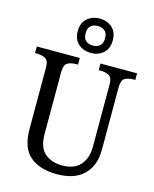

<svg xmlns="http://www.w3.org/2000/svg" viewBox="-141 -1073 946 1176"><g transform="rotate(15 332.0 -484.5)"><path d="M335 10Q226 10 164 -42Q102 -94 102 -216V-604Q102 -649 79.5 -660.5Q57 -672 26 -672H14V-714H287V-672H275Q243 -672 221 -660Q199 -648 199 -600V-210Q199 -123 242 -86.5Q285 -50 352 -50Q430 -50 467.5 -94.5Q505 -139 505 -207V-604Q505 -649 483 -660.5Q461 -672 430 -672H418V-714H650V-672H638Q606 -672 584.5 -660Q563 -648 563 -600V-205Q563 -105 504.5 -47.5Q446 10 335 10ZM343 -761Q297 -761 264.5 -789Q232 -817 232 -870Q232 -923 264.5 -951Q297 -979 343 -979Q390 -979 422 -951Q454 -923 454 -870Q454 -817 422 -789Q390 -761 343 -761ZM343 -808Q369 -808 387 -822Q405 -836 405 -870Q405 -904 387 -918Q369 -932 343 -932Q318 -932 300 -918Q282 -904 282 -870Q282 -836 300 -822Q318 -808 343 -808Z"/></g></svg>

Font: Noto Serif Khmer SemiCondensed
Style: Regular
Weight: 400
Width: 4
Designer: Danh Hong and the Monotype Design Team
Foundry: Monotype Imaging Inc.
Version: Version 2.004; ttfautohint (v1.8.4.7-5d5b)